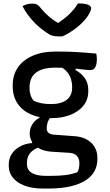

<svg xmlns="http://www.w3.org/2000/svg" viewBox="-20 -848 640 1118"><path d="M153 -70Q153 -90 159.5 -107Q166 -124 179 -138.5Q192 -153 210 -162V-177L281 -173Q266 -158 259 -139Q252 -120 252 -99Q252 -84 262 -75Q272 -66 293 -64L415 -55Q456 -52 485.5 -35.5Q515 -19 531 8Q547 35 547 69V80Q547 116 531 147Q515 178 480.5 201Q446 224 391 237Q336 250 257 250H232Q166 250 121.5 232.5Q77 215 54 185.5Q31 156 31 119V110Q31 76 48 49Q65 22 96 5Q127 -12 167 -15V-35L224 4Q194 12 174.5 26Q155 40 146 58Q137 76 137 100V108Q137 130 149 145Q161 160 186 168Q211 176 247 176H276Q325 176 361 171.5Q397 167 430 155Q437 145 439.5 132Q442 119 442 106V99Q442 76 428 60Q414 44 385 42L276 35Q237 32 209.5 17Q182 2 167.5 -21Q153 -44 153 -70ZM323 -464 420 -465V-440Q453 -422 473.5 -393.5Q494 -365 494 -325V-317Q494 -268 466 -233Q438 -198 389.5 -179Q341 -160 279 -160Q213 -159 162 -181Q111 -203 82.5 -245Q54 -287 54 -345V-352Q54 -411 83.5 -454.5Q113 -498 169.5 -523Q226 -548 307 -548Q371 -548 424.5 -545Q478 -542 540 -536Q542 -531 543 -522Q544 -513 544 -504Q544 -476 535.5 -458Q527 -440 507 -440Q488 -440 463.5 -443.5Q439 -447 400 -450.5Q361 -454 300 -454Q228 -454 190 -425.5Q152 -397 152 -338V-332Q152 -317 157 -298Q162 -279 176 -261Q199 -251 222.5 -246.5Q246 -242 278 -242Q335 -242 367.5 -266Q400 -290 400 -337V-345Q400 -364 394 -385.5Q388 -407 371.5 -428Q355 -449 323 -464ZM343 -636Q337 -636 332 -636Q327 -636 319 -636Q300 -636 284 -640.5Q268 -645 241 -665Q224 -677 206.5 -692Q189 -707 172 -725.5Q155 -744 139.5 -765.5Q124 -787 111 -812Q124 -820 138 -823.5Q152 -827 170 -827Q187 -827 197 -821Q207 -815 222 -795Q242 -771 268 -749Q294 -727 341 -701L285 -715H351L296 -700Q350 -733 383 -765Q416 -797 434 -828H440Q464 -828 479.5 -824.5Q495 -821 503 -814.5Q511 -808 511 -801Q511 -793 505 -779.5Q499 -766 486 -747Q473 -730 456.5 -713.5Q440 -697 420.5 -682.5Q401 -668 381.5 -656Q362 -644 343 -636Z"/></svg>

Font: Recursive Casual Medium
Style: Regular
Weight: 500
Version: Version 1.047